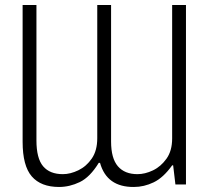

<svg xmlns="http://www.w3.org/2000/svg" viewBox="-20 -734 835 764"><path d="M215 10Q143 10 106.5 -32Q70 -74 70 -170V-714H125V-175Q125 -104 151.5 -72.5Q178 -41 230 -41Q260 -41 292 -56.5Q324 -72 345.5 -103.5Q367 -135 367 -184V-714H422V-171Q422 -104 449 -72.5Q476 -41 527 -41Q557 -41 588.5 -56Q620 -71 642.5 -102.5Q665 -134 665 -183V-714H720V0H678L669 -76H665Q630 -27 591.5 -8.5Q553 10 513 10Q405 11 378 -86H373Q338 -29 297.5 -9.5Q257 10 215 10Z"/></svg>

Font: Noto Sans ExtraCondensed Light
Style: Regular
Weight: 300
Width: 2
Designer: Monotype Design Team
Foundry: Monotype Imaging Inc.
Version: Version 2.013; ttfautohint (v1.8.4.7-5d5b)